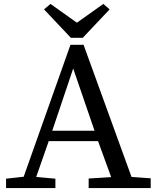

<svg xmlns="http://www.w3.org/2000/svg" viewBox="-20 -961 796 981"><path d="M540 -913 403 -768H342L205 -913L238 -941L373 -845L508 -941ZM354 -611 247 -293H463ZM263 0H11V-39V-48L101 -58L340 -732H407L652 -57L750 -50V0H433V-49L548 -56L481 -240H229L165 -57L263 -48Z"/></svg>

Font: Early Summer Mincho Screen
Style: Regular
Weight: 400
Designer: GuiWonder
Version: Version 1.002